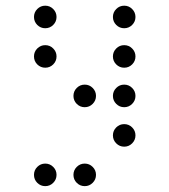

<svg xmlns="http://www.w3.org/2000/svg" viewBox="-20 -674 587 665"><path d="M175.8 -615.2Q175.8 -599.1 164.3 -587.6Q152.8 -576.2 136.7 -576.2Q120.6 -576.2 109.1 -587.6Q97.7 -599.1 97.7 -615.2Q97.7 -631.3 109.1 -642.8Q120.6 -654.3 136.7 -654.3Q152.8 -654.3 164.3 -642.8Q175.8 -631.3 175.8 -615.2ZM449.2 -615.2Q449.2 -599.1 437.7 -587.6Q426.3 -576.2 410.2 -576.2Q394 -576.2 382.6 -587.6Q371.1 -599.1 371.1 -615.2Q371.1 -631.3 382.6 -642.8Q394 -654.3 410.2 -654.3Q426.3 -654.3 437.7 -642.8Q449.2 -631.3 449.2 -615.2ZM175.8 -478.5Q175.8 -462.4 164.3 -450.9Q152.8 -439.5 136.7 -439.5Q120.6 -439.5 109.1 -450.9Q97.7 -462.4 97.7 -478.5Q97.7 -494.6 109.1 -506.1Q120.6 -517.6 136.7 -517.6Q152.8 -517.6 164.3 -506.1Q175.8 -494.6 175.8 -478.5ZM449.2 -478.5Q449.2 -462.4 437.7 -450.9Q426.3 -439.5 410.2 -439.5Q394 -439.5 382.6 -450.9Q371.1 -462.4 371.1 -478.5Q371.1 -494.6 382.6 -506.1Q394 -517.6 410.2 -517.6Q426.3 -517.6 437.7 -506.1Q449.2 -494.6 449.2 -478.5ZM312.5 -341.8Q312.5 -325.7 301 -314.2Q289.6 -302.7 273.4 -302.7Q257.3 -302.7 245.8 -314.2Q234.4 -325.7 234.4 -341.8Q234.4 -357.9 245.8 -369.4Q257.3 -380.9 273.4 -380.9Q289.6 -380.9 301 -369.4Q312.5 -357.9 312.5 -341.8ZM449.2 -341.8Q449.2 -325.7 437.7 -314.2Q426.3 -302.7 410.2 -302.7Q394 -302.7 382.6 -314.2Q371.1 -325.7 371.1 -341.8Q371.1 -357.9 382.6 -369.4Q394 -380.9 410.2 -380.9Q426.3 -380.9 437.7 -369.4Q449.2 -357.9 449.2 -341.8ZM449.2 -205.1Q449.2 -189 437.7 -177.5Q426.3 -166 410.2 -166Q394 -166 382.6 -177.5Q371.1 -189 371.1 -205.1Q371.1 -221.2 382.6 -232.7Q394 -244.1 410.2 -244.1Q426.3 -244.1 437.7 -232.7Q449.2 -221.2 449.2 -205.1ZM175.8 -68.4Q175.8 -52.2 164.3 -40.8Q152.8 -29.3 136.7 -29.3Q120.6 -29.3 109.1 -40.8Q97.7 -52.2 97.7 -68.4Q97.7 -84.5 109.1 -95.9Q120.6 -107.4 136.7 -107.4Q152.8 -107.4 164.3 -95.9Q175.8 -84.5 175.8 -68.4ZM312.5 -68.4Q312.5 -52.2 301 -40.8Q289.6 -29.3 273.4 -29.3Q257.3 -29.3 245.8 -40.8Q234.4 -52.2 234.4 -68.4Q234.4 -84.5 245.8 -95.9Q257.3 -107.4 273.4 -107.4Q289.6 -107.4 301 -95.9Q312.5 -84.5 312.5 -68.4Z"/></svg>

Font: DatDot Light
Style: Regular
Weight: 300
Designer: GGBot
Version: 1.00